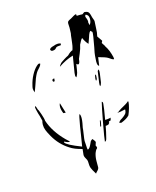

<svg xmlns="http://www.w3.org/2000/svg" viewBox="-117 -764 774 950"><g transform="rotate(-15 269.5 -289.0)"><path d="M315 -646V-649Q315 -656 319 -659.5Q323 -663 336 -669Q340 -671 348.5 -676.5Q357 -682 364 -683Q365 -682 365 -678.5Q365 -675 366 -674Q376 -675 382.5 -674.5Q389 -674 394 -674Q396 -674 401 -678.5Q406 -683 409 -682L419 -680Q427 -677 430.5 -669.5Q434 -662 437 -648Q438 -643 441 -636.5Q444 -630 444 -625Q444 -616 442 -588Q442 -569 437 -549Q455 -524 455 -523V-522Q455 -520 452.5 -516.5Q450 -513 451 -511Q453 -507 457.5 -501Q462 -495 463 -491Q479 -468 488 -430Q489 -426 489 -421Q489 -419 487 -419Q481 -419 463 -432Q453 -439 415 -449L409 -407Q400 -407 400 -431Q400 -441 402 -461Q402 -468 409 -501Q422 -569 420 -577L411 -585Q405 -579 401 -568Q397 -557 396 -553L386 -525Q379 -532 372.5 -542.5Q366 -553 363 -561Q359 -559 352.5 -546.5Q346 -534 345 -532Q341 -512 331.5 -490Q322 -468 321 -465Q319 -440 311 -440Q307 -440 302 -445Q297 -411 294.5 -401Q292 -391 285 -380Q285 -383 281 -387Q281 -397 282 -404L296 -489Q256 -477 220 -452Q222 -457 226 -462.5Q230 -468 235 -472Q239 -475 251.5 -483Q264 -491 273 -495Q291 -513 301 -515L304 -525Q307 -535 308.5 -549Q310 -563 311 -569Q313 -591 315 -598Q317 -631 315 -646ZM413 -634 412 -629Q412 -625 413.5 -621Q415 -617 415 -613Q425 -624 425 -642Q425 -656 419 -662Q413 -668 408 -668Q408 -666 406.5 -663Q405 -660 406 -657Q412 -644 413 -634ZM204 -538Q220 -538 225 -547Q230 -553 242 -553Q249 -553 252 -554L254 -562Q247 -565 240 -565Q229 -565 217 -560Q196 -555 195 -546Q196 -543 198.5 -540.5Q201 -538 204 -538ZM62 -381Q62 -375 67 -362L78 -392Q90 -431 102 -452Q107 -461 116 -470Q117 -471 122.5 -477.5Q128 -484 130 -492L125 -494Q119 -494 111 -486Q96 -472 83.5 -448.5Q71 -425 65 -399Q62 -389 62 -381ZM172 -388Q176 -389 177 -392Q178 -397 178 -404Q170 -403 168 -400.5Q166 -398 167 -393Q170 -388 172 -388ZM389 -307Q394 -316 396 -325Q398 -334 402 -367Q403 -371 403 -378Q403 -386 401 -390Q395 -384 395 -382L387 -326Q386 -320 386 -312Q389 -311 389 -307ZM378 -370Q380 -370 382 -364L381 -350Q381 -347 379 -343.5Q377 -340 375 -339Q374 -341 374 -348Q375 -359 378 -370ZM53 -269Q55 -259 61 -241L67 -217Q64 -207 64 -197Q64 -182 69.5 -168Q75 -154 87 -133Q115 -84 161 -55Q183 -40 223 -30L221 -11L220 -2Q219 7 226 18.5Q233 30 233 36Q233 59 237 70Q241 81 256 105Q257 102 266 93Q275 84 274 74Q274 65 274 45Q274 25 280 6Q285 -6 288 -10Q294 -14 294 -19Q294 -24 290 -28Q290 -32 292.5 -38.5Q295 -45 295 -46Q295 -50 290 -56Q285 -62 283 -65Q280 -64 277.5 -61.5Q275 -59 273 -58Q272 -56 264 -39Q256 -22 247 -20Q245 -25 244.5 -42.5Q244 -60 243 -66Q243 -73 247 -99Q251 -125 251 -131Q253 -139 255.5 -154Q258 -169 258 -179Q258 -196 253 -201Q252 -199 250 -193.5Q248 -188 248 -185Q247 -177 244.5 -166Q242 -155 240 -142Q235 -110 233 -97L224 -42Q149 -71 143 -85V-88L144 -89Q160 -81 167 -81H172L170 -84Q166 -88 161.5 -92Q157 -96 154 -99Q100 -153 80 -213Q80 -223 71 -249Q62 -275 60 -275Q57 -285 55.5 -289Q54 -293 52 -296Q49 -293 49 -288Q50 -282 51 -277Q52 -272 53 -269ZM173 -278Q169 -271 169 -260Q169 -245 177 -226Q180 -226 184 -225.5Q188 -225 189 -226ZM350 -52Q358 -82 363 -111Q371 -111 378 -114L384 -121Q383 -122 383 -125Q383 -128 387.5 -129Q392 -130 394 -131L397 -144Q391 -142 381.5 -141Q372 -140 368 -140Q379 -200 380 -220V-223Q380 -230 375 -231Q369 -209 354.5 -130.5Q340 -52 339 -36Q347 -37 350 -52ZM451 -126Q464 -135 470.5 -142.5Q477 -150 477 -165Q449 -158 435 -158Q441 -160 449 -167Q457 -173 472 -181Q476 -183 485 -188.5Q494 -194 498 -198Q503 -204 502.5 -194Q502 -184 497 -166Q492 -148 485 -132Q473 -118 443 -106H441Q439 -106 436 -107Q433 -108 432 -107Q434 -117 451 -126ZM341 -115Q345 -132 346 -144H342L336 -114Z"/></g></svg>

Font: BM Euljiro oraeorae
Style: Regular
Weight: 400
Designer: Bongjin Kim; Bomjun Kim; Myungsoo Han; Hyesun Chae; Mikyoung Jeong; Wujin Sim; Minjae Kang; Suwha Jang;
Foundry: Sandoll Inc.
Version: Version 1.000;hotconv 1.0.109;makeexe 2.5.65596